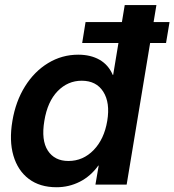

<svg xmlns="http://www.w3.org/2000/svg" viewBox="-20 -748 707 778"><path d="M209 10.7Q141.6 10.7 96.9 -22.9Q52.2 -56.6 34.4 -117.2Q16.6 -177.7 30.3 -258.3Q43.5 -337.4 81.3 -397.9Q119.1 -458.5 175 -492.4Q231 -526.4 296.9 -526.4Q347.2 -526.4 383.3 -505.9Q419.4 -485.4 437 -444.3H438.5L485.4 -727.5H613.8L493.2 0H366.7L379.9 -77.1H378.4Q347.2 -33.7 303.2 -11.5Q259.3 10.7 209 10.7ZM257.3 -95.7Q316.4 -95.7 359.4 -139.9Q402.3 -184.1 414.6 -258.3Q426.8 -332 398.4 -376.5Q370.1 -420.9 311 -420.9Q254.9 -420.9 213.6 -378.7Q172.4 -336.4 159.7 -258.3Q146.5 -179.7 173.8 -137.7Q201.2 -95.7 257.3 -95.7ZM313 -573.7 326.7 -658.7H667L652.8 -573.7Z"/></svg>

Font: Inter Display Semi Bold
Style: Italic
Weight: 600
Italic angle: -9.39999°
Designer: Rasmus Andersson
Foundry: rsms
Version: Version 4.000;git-4fc901f